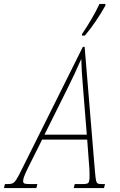

<svg xmlns="http://www.w3.org/2000/svg" viewBox="-78 -951 609 971"><path d="M453 -20 448 0H295L300 -20H336Q355 -20 362.5 -22.5Q370 -25 372.5 -34Q375 -43 375 -66Q375 -95 371 -137L363 -245H135L64 -103Q50 -74 44.5 -59.5Q39 -45 39 -36Q39 -25 46.5 -22.5Q54 -20 85 -20H111L106 0H-58L-53 -20H-41Q-23 -20 -14 -24Q-5 -28 5 -43.5Q15 -59 34 -98L341 -714H350L402 -86Q405 -52 407.5 -39.5Q410 -27 416 -23.5Q422 -20 438 -20ZM361 -270 343 -493Q334 -597 333 -653Q303 -583 258 -493L147 -270ZM337 -779Q393 -862 425 -931H455V-923Q436 -888 407 -845Q378 -802 351 -771H336Z"/></svg>

Font: Noto Serif CondThin
Style: Italic
Weight: 250
Width: 3
Italic angle: -12°
Designer: Monotype Design Team
Foundry: Monotype Imaging Inc.
Version: Version 1.001